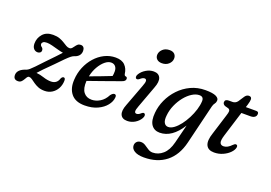

<svg xmlns="http://www.w3.org/2000/svg" viewBox="-122 -1015 2270 1608"><g transform="rotate(20 1013.5 -210.5)"><path d="M409.5 -126Q408.5 -88 391.8 -57.2Q375 -26.5 346.2 -8.5Q317.5 9.5 281 9.5Q247.5 9.5 223.2 -0.5Q199 -10.5 180.8 -23.5Q162.5 -36.5 148.5 -46.5Q134.5 -56.5 121.5 -56.5Q111.5 -56.5 104.8 -46.8Q98 -37 90.8 -23.8Q83.5 -10.5 72.8 -0.5Q62 9.5 43.5 9.5Q3.5 9.5 3.5 -32Q3.5 -55.5 22 -74.5Q40.5 -93.5 82.5 -107Q92 -111 104.5 -121.5Q117 -132 140.2 -156Q163.5 -180 205 -224.5Q248.5 -270 275.5 -297.8Q302.5 -325.5 317.5 -343Q295.5 -346.5 267.2 -354.5Q239 -362.5 211.5 -369.5Q184 -376.5 164 -376.5Q141 -376.5 131 -368.8Q121 -361 121 -350Q121 -344.5 123.8 -338.8Q126.5 -333 134.5 -327.5Q147.5 -318 147.5 -300.5Q147.5 -288.5 138.2 -281.2Q129 -274 116.5 -274Q94.5 -274 80.8 -290Q67 -306 67 -335Q67 -383.5 98.8 -420Q130.5 -456.5 190.5 -456.5Q225 -456.5 249.5 -447.5Q274 -438.5 292 -427Q310 -415.5 325 -406.8Q340 -398 355.5 -398Q367.5 -398 375.8 -406.8Q384 -415.5 391.8 -427Q399.5 -438.5 409.8 -447.5Q420 -456.5 436.5 -456.5Q454 -456.5 462.8 -445Q471.5 -433.5 471.5 -414.5Q470.5 -364.5 414.5 -347.5Q404.5 -344.5 389.5 -332.8Q374.5 -321 349.5 -296.2Q324.5 -271.5 284 -229Q234 -179.5 208.8 -153.8Q183.5 -128 167.5 -109Q199.5 -106.5 235.5 -94.5Q271.5 -82.5 304.5 -82.5Q329 -82.5 346.8 -94.5Q364.5 -106.5 374 -136Q382.5 -152 395 -152Q410 -151.5 409.5 -126Z M858 -139Q855 -104 827.8 -69.8Q800.5 -35.5 752.2 -13Q704 9.5 637.5 9.5Q556 9.5 517.2 -37.8Q478.5 -85 483.5 -163Q486.5 -223 508.5 -276Q530.5 -329 566.8 -369.8Q603 -410.5 649.5 -433.8Q696 -457 748 -457Q803.5 -457 831.5 -428.2Q859.5 -399.5 865 -354.5Q868 -339 877.5 -337.5Q893 -336.5 894 -321Q895.5 -299 863.5 -288.5Q825.5 -274.5 773.5 -256Q721.5 -237.5 670.2 -219.5Q619 -201.5 583.5 -189V-187Q579.5 -121 604.8 -88.2Q630 -55.5 676 -55.5Q714 -55.5 750.5 -77.5Q787 -99.5 810 -144.5Q828 -167.5 843 -166.5Q861.5 -165 858 -139ZM726.5 -404.5Q700 -404.5 672.2 -381.5Q644.5 -358.5 622 -319.5Q599.5 -280.5 589.5 -232Q629.5 -246.5 682.2 -266.5Q735 -286.5 775 -302.5Q779 -319 779 -344Q779 -371.5 765.2 -388Q751.5 -404.5 726.5 -404.5Z M1125.5 -544Q1096 -544 1080 -559.8Q1064 -575.5 1065.5 -599.5Q1067 -626.5 1090.2 -648.2Q1113.5 -670 1151.5 -670Q1181 -670 1196 -654Q1211 -638 1209.5 -613Q1208 -586 1185 -565Q1162 -544 1125.5 -544ZM1065.5 -137Q1052.5 -103.5 1054.2 -88.5Q1056 -73.5 1072 -73.5Q1080 -73.5 1088.8 -77.8Q1097.5 -82 1109.5 -93Q1124 -104.5 1132.5 -99.5Q1140 -96 1141.2 -85Q1142.5 -74 1134 -58.5Q1117 -28.5 1085.5 -9.5Q1054 9.5 1017.5 9.5Q971.5 9.5 957.2 -23Q943 -55.5 966 -113.5L1039.5 -309.5Q1053.5 -344.5 1051.8 -360Q1050 -375.5 1034 -375.5Q1017.5 -375.5 995 -355Q980 -344 970.5 -348.5Q962.5 -351.5 961.2 -362.5Q960 -373.5 969 -388.5Q987 -417.5 1019.8 -437Q1052.5 -456.5 1087.5 -456.5Q1131.5 -456.5 1146.2 -423.8Q1161 -391 1137 -330.5Z M1558 5Q1529 125 1450.8 187Q1372.5 249 1253.5 249Q1198.5 249 1168.8 230.5Q1139 212 1139 183Q1139 162.5 1152.5 149Q1166 135.5 1189 135.5Q1210.5 135.5 1229.2 148Q1248 160.5 1267.2 173Q1286.5 185.5 1308.5 185.5Q1358.5 185.5 1399 150Q1439.5 114.5 1458 41L1499.5 -124.5Q1416 9 1306.5 9Q1258 9 1232.5 -27Q1207 -63 1214 -134.5Q1219 -194 1245.2 -251.5Q1271.5 -309 1315.5 -355.5Q1359.5 -402 1418.5 -429.8Q1477.5 -457.5 1547.5 -457.5Q1613.5 -457.5 1642.5 -443.2Q1671.5 -429 1668.5 -405.5Q1666.5 -388 1657.5 -377.8Q1648.5 -367.5 1643 -346ZM1313.5 -147Q1308.5 -104 1321 -82.2Q1333.5 -60.5 1357.5 -60.5Q1382 -60.5 1408.5 -80Q1435 -99.5 1459.8 -131.8Q1484.5 -164 1504.8 -203.5Q1525 -243 1537.5 -283.5Q1550 -324 1551.5 -360Q1553.5 -400.5 1514.5 -400.5Q1483 -400.5 1449.5 -379.2Q1416 -358 1387 -322Q1358 -286 1338 -240.5Q1318 -195 1313.5 -147Z M1778.5 -379.5 1745.5 -388.5Q1726 -398.5 1726 -415.5Q1726 -442 1760.5 -442H1794Q1819 -442 1836 -463.5L1871.5 -517.5Q1886 -537.5 1906 -537.5Q1930.5 -537.5 1930.5 -513Q1930.5 -496 1921 -465L1913 -439.5H2006.5Q2027 -439.5 2027 -420Q2027 -401 2013 -390.8Q1999 -380.5 1976 -380.5H1894.5L1824.5 -155Q1809 -105 1816.5 -86Q1824 -67 1848.5 -67Q1883 -67 1919 -105Q1927.5 -113.5 1932.5 -116Q1937.5 -118.5 1943.5 -118Q1959 -116.5 1956.5 -96Q1952.5 -72.5 1929.2 -48.2Q1906 -24 1869.8 -7.5Q1833.5 9 1791.5 9Q1738 9 1720.5 -28.2Q1703 -65.5 1727.5 -137.5L1783.5 -317Q1793.5 -346.5 1792.8 -359.8Q1792 -373 1778.5 -379.5Z"/></g></svg>

Font: Fraunces 72pt S100
Style: Italic
Weight: 400
Italic angle: -16°
Version: Version 1.000; ttfautohint (v1.8.3)